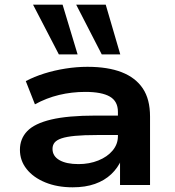

<svg xmlns="http://www.w3.org/2000/svg" viewBox="-20 -789 748 819"><path d="M290 10Q224 10 173 -11Q122 -32 93.5 -68Q65 -104 65 -150Q65 -197 96 -229.5Q127 -262 198 -279Q269 -296 389 -296H502V-213H393Q337 -213 300.5 -209.5Q264 -206 243 -199Q222 -192 213 -181Q204 -170 204 -154Q204 -123 233.5 -106Q263 -89 315 -89Q361 -89 399.5 -104.5Q438 -120 460.5 -147Q483 -174 483 -208V-312Q483 -357 448.5 -377Q414 -397 344 -397Q286 -397 232 -384Q178 -371 129 -344L90 -443Q126 -462 169 -475.5Q212 -489 259.5 -496.5Q307 -504 353 -504Q440 -504 499 -481Q558 -458 589 -412Q620 -366 620 -292V0H492V-108H498Q483 -73 454.5 -46Q426 -19 385 -4.5Q344 10 290 10ZM414 -557 305 -769H431L493 -557ZM231 -557 121 -769H247L311 -557Z"/></svg>

Font: Nunito Sans 10pt Expanded
Style: Bold
Weight: 700
Width: 7
Designer: Vernon Adams
Foundry: Vernon Adams
Version: Version 3.101;gftools[0.9.27]